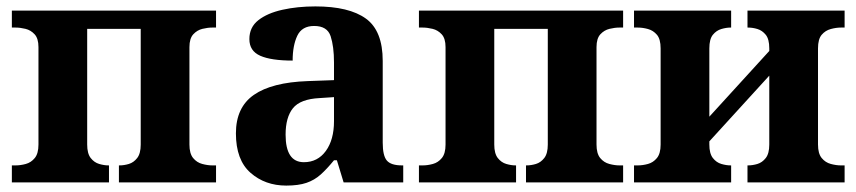

<svg xmlns="http://www.w3.org/2000/svg" viewBox="-20 -569 2672 599"><path d="M17 0V-53H29Q44 -53 60.5 -57.5Q77 -62 88.5 -76Q100 -90 100 -118V-422Q100 -449 88 -462Q76 -475 59.5 -479Q43 -483 29 -483H17V-536H654V-483H642Q628 -483 611.5 -479Q595 -475 583 -462Q571 -449 571 -422V-118Q571 -90 582.5 -76Q594 -62 611 -57.5Q628 -53 642 -53H654V0H351V-53H353Q367 -53 382 -57.5Q397 -62 408 -76Q419 -90 419 -118V-479H252V-118Q252 -90 263 -76Q274 -62 289.5 -57.5Q305 -53 318 -53H320V0Z M873 10Q807 10 761.5 -30Q716 -70 716 -153Q716 -234 772 -273Q828 -312 940 -316L1022 -319V-374Q1022 -424 1011.5 -456Q1001 -488 960 -488Q922 -488 907.5 -457.5Q893 -427 893 -380Q826 -380 792 -395Q758 -410 758 -447Q758 -484 786 -506Q814 -528 861 -538.5Q908 -549 964 -549Q1069 -549 1121.5 -511Q1174 -473 1174 -379V-124Q1174 -83 1187 -68Q1200 -53 1234 -53H1238V0H1052L1031 -69H1022Q1000 -42 980.5 -24.5Q961 -7 936 1.5Q911 10 873 10ZM928 -63Q971 -63 996.5 -98Q1022 -133 1022 -191V-266L977 -263Q917 -260 894 -231.5Q871 -203 871 -149Q871 -63 928 -63Z M1287 0V-53H1299Q1314 -53 1330.5 -57.5Q1347 -62 1358.5 -76Q1370 -90 1370 -118V-422Q1370 -449 1358 -462Q1346 -475 1329.5 -479Q1313 -483 1299 -483H1287V-536H1924V-483H1912Q1898 -483 1881.5 -479Q1865 -475 1853 -462Q1841 -449 1841 -422V-118Q1841 -90 1852.5 -76Q1864 -62 1881 -57.5Q1898 -53 1912 -53H1924V0H1621V-53H1623Q1637 -53 1652 -57.5Q1667 -62 1678 -76Q1689 -90 1689 -118V-479H1522V-118Q1522 -90 1533 -76Q1544 -62 1559.5 -57.5Q1575 -53 1588 -53H1590V0Z M1958 0V-53H1970Q1985 -53 2001.5 -57.5Q2018 -62 2029.5 -76Q2041 -90 2041 -118V-418Q2041 -447 2029.5 -460.5Q2018 -474 2001.5 -478.5Q1985 -483 1970 -483H1958V-536H2261V-483H2259Q2246 -483 2230.5 -478.5Q2215 -474 2204 -460.5Q2193 -447 2193 -418V-205L2380 -410V-418Q2380 -447 2369 -460.5Q2358 -474 2343 -478.5Q2328 -483 2314 -483H2312V-536H2615V-483H2603Q2589 -483 2572 -478.5Q2555 -474 2543.5 -460.5Q2532 -447 2532 -418V-118Q2532 -90 2543.5 -76Q2555 -62 2572 -57.5Q2589 -53 2603 -53H2615V0H2312V-53H2314Q2328 -53 2343 -57.5Q2358 -62 2369 -76Q2380 -90 2380 -118V-333L2193 -128V-118Q2193 -90 2204 -76Q2215 -62 2230.5 -57.5Q2246 -53 2259 -53H2261V0Z"/></svg>

Font: NotoSerif-Bold
Style: Regular
Weight: 700
Designer: Monotype Design Team
Foundry: Monotype Imaging Inc.
Version: Version 2.007; ttfautohint (v1.8) -l 8 -r 50 -G 200 -x 14 -D